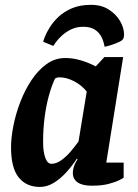

<svg xmlns="http://www.w3.org/2000/svg" viewBox="-20 -749 562 781"><path d="M350.1 -729.3Q393.1 -729.3 422.9 -709.9Q452.8 -690.6 468.7 -662.9Q484.6 -635.1 484.6 -609.1Q484.6 -597 481.5 -591.9Q478.5 -586.8 473.7 -583.3Q469 -580.1 454.3 -573.9Q439.5 -567.7 425 -563.5Q410.4 -559.2 405.2 -559.2Q401.8 -581.7 391.9 -600.2Q382 -618.8 364.2 -629.4Q346.3 -640.1 318.6 -640.1Q291 -640.1 269.1 -629.3Q247.2 -618.5 231.7 -604.2Q216.2 -590 207.5 -577.6Q198.8 -565.1 196.8 -562.1L155.6 -579.3Q156.6 -584.1 162.9 -600.4Q169.2 -616.6 183 -638.6Q196.7 -660.5 218.5 -681Q240.4 -701.6 272.8 -715.4Q305.3 -729.3 350.1 -729.3ZM142.3 11.4Q87.3 11.4 56.1 -27.2Q24.9 -65.8 24.9 -150Q24.9 -188.8 34.4 -236.8Q43.8 -284.9 62.3 -333.4Q80.8 -381.9 107.7 -422.5Q134.6 -463.1 169 -488Q203.5 -513 244.8 -513Q269 -513 291.7 -508Q314.3 -502.9 334.2 -495Q354 -487.1 369.4 -478.9L404.8 -517H481L412.3 -87.7H483V-26.2Q481 -24.2 465.4 -16.3Q449.8 -8.4 422.2 -1Q394.5 6.4 353.3 6.4Q315.1 6.4 295.7 -7.2Q276.3 -20.7 276.3 -45.2Q276.3 -59.6 281.2 -73.5Q286.1 -87.4 295.7 -101.6L292.7 -103.6Q274 -75.1 250.1 -48.6Q226.2 -22.1 199 -5.4Q171.8 11.4 142.3 11.4ZM189.3 -82.7Q209.4 -82.7 229.5 -97.3Q249.7 -111.8 267.6 -132.9Q285.4 -154 299.4 -173.4L332.8 -376.5Q313.3 -401.5 282.3 -418Q251.3 -434.4 222.7 -434.4Q216.1 -434.4 211.8 -433.2Q207.4 -431.9 204 -429.8Q189.9 -400.3 178.7 -359.4Q167.5 -318.6 161.4 -271Q155.3 -223.4 155.3 -171Q155.3 -131.4 164.3 -107Q173.2 -82.7 189.3 -82.7Z"/></svg>

Font: Faustina Light
Style: Italic
Weight: 300
Italic angle: -8°
Designer: Alfonso Garcia
Foundry: http://www.omnibus-type.com
Version: Version 1.200